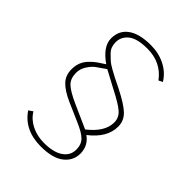

<svg xmlns="http://www.w3.org/2000/svg" viewBox="-219 -817 980 980"><g transform="rotate(45 271.0 -327.0)"><path d="M78.1 -30.3 100.6 -45.9Q122.1 -9.8 162.6 10.3Q203.1 30.3 252.9 30.3Q320.3 30.3 356.9 5.4Q393.6 -19.5 393.6 -62.5Q393.6 -99.6 372.1 -121.1Q350.6 -142.6 297.9 -165L195.3 -210Q140.6 -234.4 113.3 -262.7Q85.9 -291 85.9 -335Q85.9 -362.3 94.7 -384.3Q103.5 -406.2 122.1 -424.8Q140.6 -443.4 154.8 -453.1Q168.9 -462.9 193.4 -478.5Q117.2 -531.2 117.2 -589.8Q117.2 -646.5 160.2 -677.7Q203.1 -709 286.1 -709Q342.8 -709 389.2 -685.5Q435.5 -662.1 461.9 -619.1L440.4 -608.4Q384.8 -683.6 286.1 -683.6Q212.9 -683.6 180.2 -657.7Q147.5 -631.8 147.5 -591.8Q147.5 -575.2 152.8 -560.1Q158.2 -544.9 173.8 -529.8Q189.5 -514.6 198.7 -505.9Q208 -497.1 235.8 -481.4Q263.7 -465.8 272 -461.9Q280.3 -458 313.5 -441.4Q321.3 -437.5 325.2 -435.5Q399.4 -398.4 430.7 -368.7Q461.9 -338.9 461.9 -296.9Q461.9 -216.8 377 -151.4Q422.9 -119.1 422.9 -62.5Q422.9 -11.7 380.9 21.5Q338.9 54.7 253.9 54.7Q135.7 54.7 78.1 -30.3ZM115.2 -338.9Q115.2 -297.9 138.2 -275.4Q161.1 -252.9 223.6 -224.6L352.5 -167Q432.6 -229.5 432.6 -296.9Q432.6 -332 405.8 -355.5Q378.9 -378.9 309.6 -414.1L214.8 -464.8Q178.7 -440.4 163.1 -428.7Q147.5 -417 131.3 -392.1Q115.2 -367.2 115.2 -338.9Z"/></g></svg>

Font: Gothic A1 Thin
Style: Regular
Weight: 250
Designer: HanYang I&C Co.,Ltd.
Foundry: HanYang I&C Co.,Ltd.
Version: Version 2.50